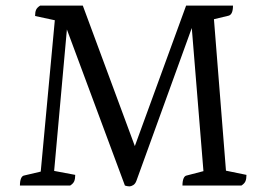

<svg xmlns="http://www.w3.org/2000/svg" viewBox="-20 -661 945 684"><path d="M441 3Q438 3 432.5 2Q427 1 425 0L199 -608H223L171 -31L163 -54L248 -38Q248 -24 244.5 -15.5Q241 -7 230 0H51Q51 -16 55 -25.5Q59 -35 67 -36L135 -52L123 -27L178 -618L184 -587L105 -604Q105 -618 108.5 -626Q112 -634 123 -641H275L478 -93H443L643 -641H810Q810 -625 806 -616Q802 -607 794 -605L719 -587L740 -620L787 -28L775 -55L858 -38Q858 -24 854.5 -15.5Q851 -7 840 0H630Q630 -16 634 -25.5Q638 -35 646 -36L719 -55L707 -24L659 -613H682L466 -17Q462 -6 454.5 -1.5Q447 3 441 3Z"/></svg>

Font: Pitagon Serif
Style: Regular
Weight: 400
Designer: Travis Tran
Foundry: Pitagon
Version: Version 1.000;gftools[0.9.26]